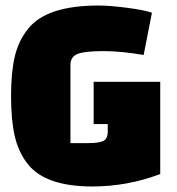

<svg xmlns="http://www.w3.org/2000/svg" viewBox="-20 -660 640 695"><path d="M370 -184V-211H319V-364H560V-30Q441 15 314 15Q143 15 79 -68Q46 -111 33 -169Q20 -227 20 -312.5Q20 -398 33.5 -455.5Q47 -513 82 -556Q148 -640 337 -640Q376 -640 438.5 -632Q501 -624 530 -614L500 -461Q419 -475 353.5 -475Q288 -475 261.5 -465Q235 -455 235 -425V-142H301Q337 -142 353.5 -149.5Q370 -157 370 -184Z"/></svg>

Font: Changa One
Style: Regular
Weight: 400
Designer: Eduardo Rodriguez Tunni
Foundry: Eduardo Rodriguez Tunni
Version: Version 1.003